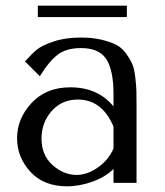

<svg xmlns="http://www.w3.org/2000/svg" viewBox="-20 -643 580 675"><path d="M264 -511Q209 -511 168 -497Q127 -483 109.5 -468.5Q92 -454 68 -427L120 -375Q152 -427 182.5 -450.5Q213 -474 265 -474Q328 -474 353.5 -435.5Q379 -397 379 -312V-269Q324 -336 227 -336Q142 -336 91 -281Q40 -226 40 -157Q40 -90 87 -39Q134 12 215 12Q260 12 305.5 -4.5Q351 -21 379 -49V0H460V-273Q460 -307 459.5 -324.5Q459 -342 455.5 -372Q452 -402 445 -418Q438 -434 423.5 -454.5Q409 -475 388.5 -485.5Q368 -496 336.5 -503.5Q305 -511 264 -511ZM379 -198V-121Q362 -81 324.5 -54.5Q287 -28 249 -28Q204 -28 165 -62.5Q126 -97 126 -156Q126 -212 161.5 -252.5Q197 -293 254 -293Q339 -293 379 -198ZM113 -583V-623H426V-583Z"/></svg>

Font: Tenor Sans
Style: Regular
Weight: 400
Designer: Denis Masharov
Foundry: Denis Masharov
Version: Version 1.1